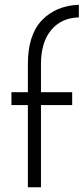

<svg xmlns="http://www.w3.org/2000/svg" viewBox="-20 -786 351 806"><path d="M28 -345V-399H97V-517Q97 -639 155.5 -700.5Q214 -762 311 -766V-713Q237 -711 194.5 -659.5Q152 -608 152 -517V-399H283V-345H152V0H97V-345Z"/></svg>

Font: Josefin Sans
Style: Regular
Weight: 400
Designer: Santiago Orozco
Foundry: Typemade
Version: Version 1.0